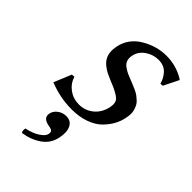

<svg xmlns="http://www.w3.org/2000/svg" viewBox="-205 -514 820 820"><g transform="rotate(45 204.5 -104.0)"><path d="M176.3 45.9Q204.6 45.9 216.3 69.3Q228 92.8 219.7 131.8Q210.9 174.3 176 199Q141.1 223.6 92.8 231Q86.4 223.1 89.8 207Q126.5 199.2 149.9 183.8Q173.3 168.5 176.3 153.8Q179.2 140.1 172.6 135Q166 129.9 150.9 127.9Q110.4 120.6 117.2 88.9Q121.1 70.8 137.9 58.3Q154.8 45.9 176.3 45.9ZM67.4 -96.2 81.5 -97.2Q91.3 -65.4 117.9 -46.1Q144.5 -26.9 178.7 -26.9Q216.3 -26.9 244.4 -50.3Q272.5 -73.7 280.8 -112.8Q287.6 -144 272 -158.4Q256.3 -172.9 214.8 -189.9Q208.5 -192.4 205.1 -193.8Q182.1 -203.6 171.1 -209Q160.2 -214.4 145.3 -226.1Q130.4 -237.8 123.5 -252Q109.9 -277.8 118.2 -316.9Q130.4 -375 183.8 -407Q237.3 -439 296.4 -439Q356.9 -439 407.7 -407.2L408.7 -403.8L375.5 -336.9L362.3 -335.9Q355.5 -362.3 336.7 -382.6Q317.9 -402.8 284.7 -402.8Q252.9 -402.8 225.8 -384.3Q198.7 -365.7 192.4 -335.9Q188.5 -318.4 193.1 -304.9Q197.8 -291.5 211.4 -282.2Q225.1 -272.9 233.9 -268.8Q242.7 -264.6 260.7 -257.8Q274.4 -252.4 283.9 -248.5Q293.5 -244.6 305.4 -239Q317.4 -233.4 325 -227.5Q332.5 -221.7 340.8 -214.1Q349.1 -206.5 353.5 -198Q357.9 -189.5 361.3 -178.7Q364.7 -168 364.5 -155Q364.3 -142.1 360.8 -127Q356 -103.5 344.2 -81.8Q332.5 -60.1 311.3 -38.3Q290 -16.6 253.9 -3.4Q217.8 9.8 171.9 9.8Q101.6 9.8 34.7 -17.1Z"/></g></svg>

Font: Linux Biolinum O
Style: Italic
Weight: 400
Italic angle: -12°
Designer: Philipp H. Poll
Foundry: Philipp H. Poll
Version: Version 1.1.3